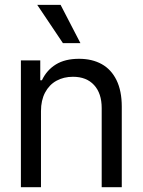

<svg xmlns="http://www.w3.org/2000/svg" viewBox="-20 -783 597 803"><path d="M151.4 0H67.4V-530.3H148.4V-447.3H155.3Q175.3 -489.7 213.6 -513.4Q252 -537.1 310.5 -537.1Q365.2 -537.1 405.3 -514.9Q445.3 -492.7 467.3 -447.8Q489.3 -402.8 489.3 -336.9V0H405.3V-331.1Q405.3 -392.6 373.5 -427.2Q341.8 -461.9 285.2 -461.9Q246.1 -461.9 215.8 -445.1Q185.5 -428.2 168.5 -395.8Q151.4 -363.3 151.4 -318.4ZM135.7 -762.7H233.4L316.4 -602.5H243.2Z"/></svg>

Font: Pretendard GOV
Style: Regular
Weight: 400
Designer: Base glyphs from Inter by Rasmus Andersson; Hangeul glyphs from Noto Sans CJK(Source Han Sans) by Jang Soo-young and Kan
Foundry: Kil Hyung-jin
Version: Version 1.309